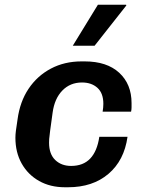

<svg xmlns="http://www.w3.org/2000/svg" viewBox="-20 -780 640 810"><path d="M254 10Q192 10 145 -16.5Q98 -43 71.5 -90Q45 -137 45 -199Q45 -212 47 -228Q49 -244 54 -276Q64 -351 100.5 -405.5Q137 -460 194.5 -490.5Q252 -521 324 -521H337Q431 -521 483 -473Q535 -425 535 -345Q535 -336 535 -327Q535 -318 533 -309H413Q416 -327 416 -342Q416 -387 391 -409.5Q366 -432 326 -432Q276 -432 243 -398Q210 -364 202 -305Q195 -254 191.5 -228.5Q188 -203 187.5 -193.5Q187 -184 187 -178Q187 -130 213 -105Q239 -80 280 -80Q331 -80 360.5 -111Q390 -142 399 -203H518Q504 -103 437.5 -46.5Q371 10 267 10ZM287 -587 393 -760H512L513 -757L379 -587Z"/></svg>

Font: Chivo Mono SemiBold
Style: Italic
Weight: 600
Italic angle: -8.05°
Monospace: yes
Version: Version 1.008